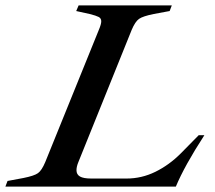

<svg xmlns="http://www.w3.org/2000/svg" viewBox="-74 -693 797 713"><path d="M-46 -21 13 -32Q53 -40 67 -50Q81 -60 94 -91L293 -582Q302 -603 302 -614Q302 -625 292.5 -630Q283 -635 259 -641L209 -652L218 -673H564L556 -652L497 -641Q457 -633 442.5 -623Q428 -613 415 -582L217 -91Q210 -74 210 -61Q210 -45 223 -37.5Q236 -30 265 -30H396Q452 -30 503 -55Q554 -80 597 -123L664 -191H685Q611 -77 579 0H-54Z"/></svg>

Font: Ibarra Real Nova
Style: Italic
Weight: 400
Italic angle: -22°
Designer: Jose Maria Ribagorda & Octavio Pardo
Foundry: Octavio Pardo
Version: Version 1.014